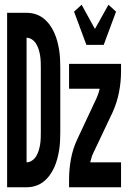

<svg xmlns="http://www.w3.org/2000/svg" viewBox="-20 -789 540 809"><path d="M10 0V-735H92Q111 -735 129 -729.5Q147 -724 162 -712.5Q177 -701 188.5 -685.5Q200 -670 208 -652.5Q216 -635 221 -616.5Q226 -598 229 -579.5Q232 -561 233 -542Q234 -523 234 -504V-231Q234 -212 233 -193Q232 -174 229 -155.5Q226 -137 221 -118.5Q216 -100 208 -82.5Q200 -65 188.5 -49.5Q177 -34 162 -22.5Q147 -11 129 -5.5Q111 0 92 0ZM92 -105Q104 -105 115 -112.5Q126 -120 132.5 -131Q139 -142 143 -154.5Q147 -167 149 -180Q151 -193 151.5 -205.5Q152 -218 152 -231V-504Q152 -517 151.5 -529.5Q151 -542 149 -555Q147 -568 143 -580.5Q139 -593 132.5 -604Q126 -615 115 -622.5Q104 -630 92 -630ZM344 -600 292 -740 324 -769 380 -667 437 -769 469 -740 417 -600ZM271 0V-33Q271 -76 279 -119.5Q287 -163 306 -203L388 -378Q392 -387 395 -396.5Q398 -406 400 -415H271V-520H490V-488Q490 -444 481.5 -400.5Q473 -357 455 -317L372 -142Q368 -134 365.5 -124.5Q363 -115 360 -105H490V0Z"/></svg>

Font: Iosevka Curly Extrabold
Style: Regular
Weight: 800
Monospace: yes
Designer: Belleve Invis
Foundry: Belleve Invis
Version: Version 22.1.2; ttfautohint (v1.8.4)